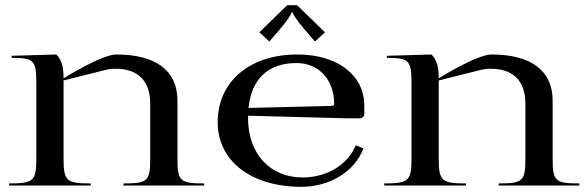

<svg xmlns="http://www.w3.org/2000/svg" viewBox="-20 -715 2263 740"><path d="M15 0H330V-8C235.5 -8 225 -17.6 225 -105V-405L385 -445C399 -448.5 411.3 -450 425.7 -450C512.4 -450 559 -402.8 559 -315V-105C559 -17.6 550.2 -8 456 -8V0H767V-8C672.8 -8 664 -17.6 664 -105V-327C664 -442.7 581.4 -505 428.1 -505C372.8 -505 231 -417 225 -413C225 -449 220.7 -482.1 197 -505L25 -500V-492C110.5 -492 120 -482.1 120 -395V-105C120 -17.6 109.5 -8 15 -8Z M979.5 -590.5 1018 -555 1056.5 -599.5C1090.6 -639.9 1102 -658.3 1104 -667.5H1108C1110 -658.3 1122.4 -638.8 1155.5 -599.5L1194 -555L1232.5 -590.5L1125 -695H1087ZM819 -244C819 -94.6 947.8 5 1141 5C1246.8 5 1344.2 -49.1 1381 -143L1351.2 -155.1C1318.7 -76.1 1235.3 -31 1146 -31C1020.5 -31 936 -122.6 936 -260C936 -263 936 -266 936.1 -269L1316 -259H1366C1375.9 -259 1384 -266.2 1384 -275V-308.5C1384 -425.5 1280.8 -505 1126 -505C941.8 -505 819 -400.6 819 -244ZM937.9 -299C949.5 -411.8 1013.7 -472 1123 -472C1208.8 -472 1268 -407.9 1268 -314C1268 -310.2 1264.9 -307.1 1261 -307Z M1461 0H1776V-8C1681.5 -8 1671 -17.6 1671 -105V-405L1831 -445C1845 -448.5 1857.3 -450 1871.7 -450C1958.4 -450 2005 -402.8 2005 -315V-105C2005 -17.6 1996.2 -8 1902 -8V0H2213V-8C2118.8 -8 2110 -17.6 2110 -105V-327C2110 -442.7 2027.4 -505 1874.1 -505C1818.8 -505 1677 -417 1671 -413C1671 -449 1666.7 -482.1 1643 -505L1471 -500V-492C1556.5 -492 1566 -482.1 1566 -395V-105C1566 -17.6 1555.5 -8 1461 -8Z"/></svg>

Font: Prida01
Style: Bold
Weight: 700
Designer: gluk
Foundry: gluk
Version: Version 00.072